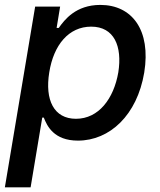

<svg xmlns="http://www.w3.org/2000/svg" viewBox="-28 -573 666 797"><path d="M-7.8 204.5H99.1L147.4 -84.9H153.8C167.3 -50.1 195.7 10.7 295.5 10.7C427.6 10.7 541.2 -95.2 570.7 -271.7C599.4 -448.5 519.9 -552.6 388.5 -552.6C286.6 -552.6 239.7 -490.8 215.9 -457H207L221.6 -545.5H117.9ZM176.5 -272.7C194.6 -386.7 257.5 -462.4 350.5 -462.4C446 -462.4 480.1 -381 463.1 -272.7C444.2 -163.4 381.7 -79.9 287.3 -79.9C195.7 -79.9 157.7 -158 176.5 -272.7Z"/></svg>

Font: Magic Ui Pro Medium
Style: Italic
Weight: 500
Italic angle: -9.39999°
Designer: Stefan Endress, Andreas Faust
Version: Version 1.000;FEAKit 1.0